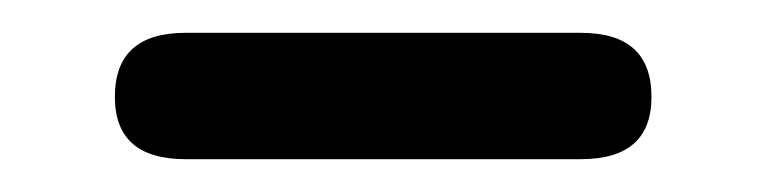

<svg xmlns="http://www.w3.org/2000/svg" viewBox="-20 -689 467 117"><path d="M93 -592Q50 -592 50 -630Q50 -669 93 -669H334Q377 -669 377 -630Q377 -592 334 -592Z"/></svg>

Font: Quicksand Light SemiBold
Style: Regular
Weight: 600
Version: Version 3.004